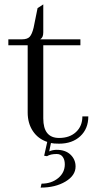

<svg xmlns="http://www.w3.org/2000/svg" viewBox="-20 -641 448 874"><path d="M177 -435V-102Q177 -13 249 -13Q297 -13 326 -40Q355 -67 355 -111H382Q382 -55 345.5 -21Q309 13 249 13Q223 13 212 10L204 48Q220 41 238 41Q278 41 301 63Q324 85 324 117Q324 158 278 185.5Q232 213 165 213L169 195Q214 195 244.5 170Q275 145 275 107Q275 86 265.5 73Q256 60 238 60Q210 60 194 70L181 68L195 5Q153 -9 129.5 -44.5Q106 -80 106 -129V-435H18V-462H80Q105 -462 115.5 -474Q126 -486 133 -515L151 -604L177 -621V-494Q177 -470 164 -463V-462H346V-435Z"/></svg>

Font: Foglihten068fMac
Style: Regular
Weight: 500
Designer: gluk (gluksza@wp.pl)
Foundry: gluk (gluksza@wp.pl)
Version: Version 0.68